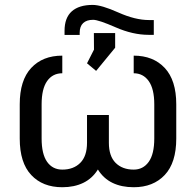

<svg xmlns="http://www.w3.org/2000/svg" viewBox="-20 -763 808 793"><path d="M532.2 -533.2Q612.8 -533.2 660.4 -482.4Q708 -431.6 708 -332V-190.9Q708 -90.8 660.4 -40.3Q612.8 10.3 532.2 10.3Q481.9 10.3 444.6 -7.8Q407.2 -25.9 384.3 -63Q361.3 -25.9 324 -7.8Q286.6 10.3 237.3 10.3Q156.2 10.3 108.9 -40.3Q61.5 -90.8 61.5 -190.9V-332Q61.5 -431.6 108.9 -482.4Q156.2 -533.2 237.3 -533.2V-460.4Q197.3 -460.4 174.6 -428.2Q151.9 -396 151.9 -332V-190.9Q151.9 -126.5 174.6 -94.5Q197.3 -62.5 237.3 -62.5Q283.7 -62.5 311.5 -90.3Q339.4 -118.2 339.4 -173.3V-288.1H429.7V-173.3Q429.7 -118.2 457.5 -90.3Q485.4 -62.5 532.2 -62.5Q571.3 -62.5 594.2 -94.5Q617.2 -126.5 617.2 -190.9V-332Q617.2 -396 594.2 -428.2Q571.3 -460.4 532.2 -460.4ZM615.2 -680.2V-619.1H593.8Q528.8 -619.1 457.8 -650.1Q386.7 -681.2 364.7 -681.2Q337.9 -681.2 323.5 -667.7Q309.1 -654.3 309.1 -627.4V-618.7H246.6V-635.7Q246.6 -689.5 276.4 -716.1Q306.2 -742.7 362.8 -742.7Q398.9 -742.7 468.8 -711.4Q538.6 -680.2 595.2 -680.2ZM455.6 -565.9 377 -470.2 339.4 -501.5 368.2 -558.1 367.7 -626.5H455.6Z"/></svg>

Font: Roboto Web
Style: Regular
Weight: 400
Designer: Google
Version: Version 1.200310; 2013